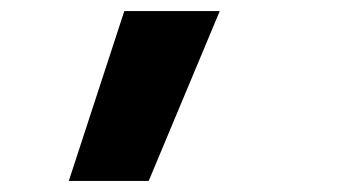

<svg xmlns="http://www.w3.org/2000/svg" viewBox="-20 -166 640 346"><path d="M104 160 204 -146H376L248 160Z"/></svg>

Font: JetBrains Mono ExtraBold
Style: Italic
Weight: 800
Italic angle: -9°
Monospace: yes
Designer: Philipp Nurullin, Konstantin Bulenkov
Foundry: JetBrains
Version: Version 2.305; ttfautohint (v1.8.4.7-5d5b)